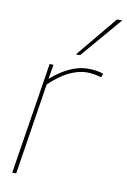

<svg xmlns="http://www.w3.org/2000/svg" viewBox="-89 -843 594 897"><g transform="rotate(10 208.5 -395.0)"><path d="M136 -530 125 -461Q157 -489 186.5 -506Q216 -523 244 -531.5Q272 -540 299 -540Q321 -540 340 -537Q359 -534 372 -529L366 -511Q350 -516 332 -519Q314 -522 297 -522Q258 -522 214.5 -501.5Q171 -481 121 -434L53 0H34L118 -530ZM231 -596 392 -790H417L251 -596Z"/></g></svg>

Font: Georama ExtraCondensed Thin Thin
Style: Italic
Weight: 250
Italic angle: -9°
Version: Version 1.001